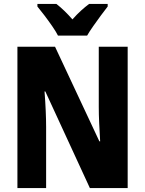

<svg xmlns="http://www.w3.org/2000/svg" viewBox="-20 -950 733 970"><path d="M625 0H434L209 -488H205Q209 -436 211 -390Q213 -344 213 -309V0H68V-714H258L482 -236H486Q483 -285 481 -329Q479 -373 479 -409V-714H625ZM273 -770Q263 -790 244 -817.5Q225 -845 204.5 -872Q184 -899 169 -917V-930H265Q304 -900 346 -852Q369 -878 389.5 -896.5Q410 -915 430 -930H524V-917Q509 -898 489.5 -871.5Q470 -845 451 -818Q432 -791 420 -770Z"/></svg>

Font: Noto Sans Arabic Cond ExtBd
Style: Regular
Weight: 800
Width: 3
Designer: Monotype Design Team, Nadine Chahine, Nizar Qandah and Khaled Hosny
Foundry: Monotype Imaging Inc.
Version: Version 2.012; ttfautohint (v1.8.4.7-5d5b)